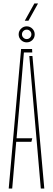

<svg xmlns="http://www.w3.org/2000/svg" viewBox="-20 -1081 304 1101"><path d="M30 0 101 -800H164L165 -780H117L90 -460L75 -288H165L160 -268H73L50 0ZM214 0 174 -461 148 -760H166L234 0ZM133 -838Q114.5 -838 100.8 -851.2Q87 -864.5 87 -884Q87 -903 100.8 -916.5Q114.5 -930 133 -930Q152 -930 165.5 -916.5Q179 -903 179 -884Q179 -864.5 165.5 -851.2Q152 -838 133 -838ZM133 -857Q144.5 -857 152.2 -865Q160 -873 160 -884Q160 -895.5 152.2 -903.2Q144.5 -911 133 -911Q122 -911 114 -903.2Q106 -895.5 106 -884Q106 -873 114 -865Q122 -857 133 -857ZM122 -962 177 -1061H198L143 -962Z"/></svg>

Font: Big Shoulders Stencil Display Thin Thin
Style: Regular
Weight: 250
Version: Version 2.001